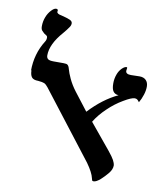

<svg xmlns="http://www.w3.org/2000/svg" viewBox="-90 -890 824 976"><g transform="rotate(10 321.5 -401.5)"><path d="M51 -489 49 -484Q49 -572 94 -643Q100 -652 100 -664Q100 -672 94 -675Q90 -677 82 -683Q76 -688 70 -695Q64 -702 64 -717Q64 -742 73 -765Q81 -786 96 -802Q110 -817 120 -817Q130 -817 130 -809L129 -803Q129 -792 153 -788Q182 -781 198 -774Q211 -768 211 -757Q211 -747 204 -737Q194 -722 177 -702Q117 -634 117 -576Q117 -563 125 -557Q132 -551 155 -551H205Q221 -551 226 -547Q233 -542 237 -526Q242 -507 255 -479Q269 -449 291 -420L362 -328Q432 -403 509 -439Q490 -440 481 -453Q472 -465 472 -494Q472 -518 480 -540Q487 -560 501 -574Q514 -587 525 -587Q528 -587 528 -583L526 -568Q526 -551 553 -551L598 -552Q619 -552 631 -540Q643 -528 643 -507Q643 -487 636 -465Q628 -440 617 -422Q610 -432 605 -435Q600 -438 593 -438Q576 -438 536 -414Q495 -390 460 -356Q423 -321 400 -283L508 -152Q530 -125 538 -110Q546 -95 547 -83Q547 -63 531 -43Q513 -21 494 -4Q473 14 460 14Q454 14 452 11Q451 8 449 0Q443 -28 411 -73L146 -416Q136 -429 126 -434Q117 -438 94 -440Q69 -440 60 -452Q51 -464 51 -489Z"/></g></svg>

Font: Libra Serif Modern
Style: Bold Italic
Weight: 700
Italic angle: -12°
Designer: Stefan Peev, Context Ltd
Foundry: Stefan Peev, Context Ltd
Version: Version 1.000